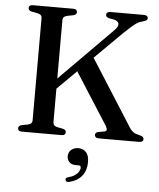

<svg xmlns="http://www.w3.org/2000/svg" viewBox="-62 -753 876 1059"><g transform="rotate(5 376.0 -223.0)"><path d="M200.5 -263 535.5 -601Q550 -615 554 -626.5Q558 -638 552.8 -646.2Q547.5 -654.5 533 -659L501.5 -665Q491.5 -668 487.5 -672.2Q483.5 -676.5 483.5 -683Q483.5 -691 489.5 -695.5Q495.5 -700 507 -700H690.5Q702.5 -700 708.2 -695.5Q714 -691 714 -683Q714 -676.5 708.8 -672.5Q703.5 -668.5 687.5 -663.5Q678.5 -661.5 670 -658Q661.5 -654.5 651.2 -647.2Q641 -640 626 -626.8Q611 -613.5 588 -592L218.5 -225.5ZM338 -380.5 427 -454 669 -73.5Q679.5 -57 692 -49Q704.5 -41 722 -38Q738.5 -34 743.8 -28.8Q749 -23.5 749 -16.5Q749 -9 743 -4.5Q737 0 725 0H503.5Q491.5 0 485.8 -4.8Q480 -9.5 480 -17Q480 -24 484.2 -28.5Q488.5 -33 497 -35L530.5 -40.5Q541.5 -43 542.2 -50.8Q543 -58.5 534.5 -73ZM246 -67.5Q246 -57 251.8 -50.8Q257.5 -44.5 268.5 -42L301 -35.5Q311 -32.5 314.8 -28.2Q318.5 -24 318.5 -17Q318.5 -9.5 313.2 -4.8Q308 0 296 0H77.5Q65.5 0 60 -4.8Q54.5 -9.5 54.5 -17Q54.5 -31 72.5 -35.5L106.5 -42Q118.5 -44.5 124.5 -50.8Q130.5 -57 130.5 -67.5V-632.5Q130.5 -643 124.5 -649.2Q118.5 -655.5 106.5 -658L72.5 -664.5Q54.5 -669 54.5 -683Q54.5 -691 60 -695.5Q65.5 -700 77.5 -700H299.5Q311.5 -700 316.8 -695.5Q322 -691 322 -683Q322 -669 304.5 -664.5L270.5 -658Q258.5 -655.5 252.2 -649.2Q246 -643 246 -632.5ZM390 158Q365.5 158 353 145Q340.5 132 340.5 113.5Q340.5 91 356.2 77.2Q372 63.5 395.5 63.5Q422 63.5 438.5 81.2Q455 99 455 136Q455 181.5 431.2 211.8Q407.5 242 361 253.5Q352.5 255.5 347.2 253.2Q342 251 340.5 245Q338.5 240 341.5 235.2Q344.5 230.5 352.5 228.5Q375 223 389.2 213.2Q403.5 203.5 410.5 192Q417.5 180.5 417.5 169.5Q417.5 158 405 158Z"/></g></svg>

Font: Fraunces 28pt
Style: Regular
Weight: 400
Version: Version 1.000;[b76b70a41]